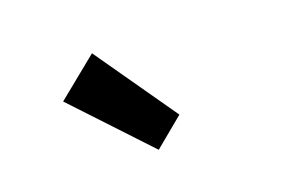

<svg xmlns="http://www.w3.org/2000/svg" viewBox="-49 -1025 725 476"><g transform="rotate(-15 313.0 -787.0)"><path d="M309 -650 381 -721 211 -924 111 -827Z"/></g></svg>

Font: Noto Sans JP
Style: Bold
Weight: 700
Designer: Ryoko NISHIZUKA 西塚涼子 (kana, bopomofo & ideographs); Paul D. Hunt (Latin, Greek & Cyrillic); Sandoll Communications 산돌커뮤니
Foundry: Adobe
Version: Version 2.004;hotconv 1.0.118;makeotfexe 2.5.65603